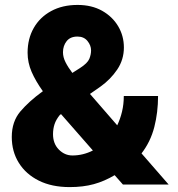

<svg xmlns="http://www.w3.org/2000/svg" viewBox="-20 -741 714 771"><path d="M150.4 -373.5 152.3 -374.5Q123 -415.5 106.9 -452.6Q90.8 -489.7 90.8 -529.3Q90.8 -585.4 115.5 -628.7Q140.1 -671.9 185.3 -696.5Q230.5 -721.2 291.5 -721.2Q348.1 -721.2 389.9 -697.8Q431.6 -674.3 454.6 -635.5Q477.5 -596.7 477.5 -550.3Q477.5 -501.5 450.7 -461.7Q423.8 -421.9 383.3 -393.1L341.3 -363.8L450.7 -237.8Q462.9 -263.2 470 -292.7Q477.1 -322.3 477.1 -355.5H614.7Q614.7 -289.6 599.6 -230.7Q584.5 -171.9 548.3 -125L657.2 0H473.6L440.4 -37.6Q399.4 -13.2 356.7 -1.5Q314 10.3 259.8 10.3Q188 10.3 136 -15.6Q84 -41.5 55.7 -86.9Q27.3 -132.3 27.3 -190.9Q27.3 -252.9 61.8 -293.5Q96.2 -334 150.4 -373.5ZM232.9 -531.2Q232.9 -511.2 243.2 -491Q253.4 -470.7 270.5 -448.2L301.3 -467.8Q331.5 -487.3 338.6 -504.6Q345.7 -522 345.7 -538.6Q345.7 -558.6 331.3 -576.4Q316.9 -594.2 291 -594.2Q262.2 -594.2 247.6 -575.7Q232.9 -557.1 232.9 -531.2ZM192.9 -202.1Q192.9 -164.1 216.3 -140.4Q239.7 -116.7 271 -116.7Q313.5 -116.7 353 -136.7L225.1 -282.7L220.2 -279.3Q205.1 -260.7 199 -242.2Q192.9 -223.6 192.9 -202.1Z"/></svg>

Font: Vazirmatn RD UI Black
Style: Regular
Weight: 900
Designer: Saber Rastikerdar
Foundry: Saber Rastikerdar
Version: Version 33.003